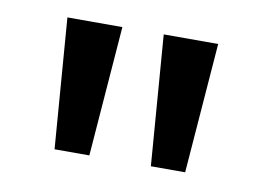

<svg xmlns="http://www.w3.org/2000/svg" viewBox="-42 -772 514 375"><g transform="rotate(10 214.5 -585.0)"><path d="M174 -714 154 -456H85L65 -714ZM364 -714 344 -456H276L256 -714Z"/></g></svg>

Font: Noto Sans Adlam Unjoined Medium
Style: Regular
Weight: 500
Version: Version 3.001